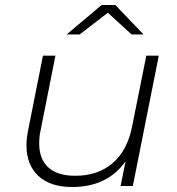

<svg xmlns="http://www.w3.org/2000/svg" viewBox="-20 -745 709 769"><path d="M616 -522 512 0H463L483 -99Q410 4 269 4Q181 4 133.5 -40.5Q86 -85 86 -163Q86 -190 92 -220L152 -522H202L142 -220Q137 -198 137 -170Q137 -108 173.5 -74.5Q210 -41 282 -41Q372 -41 431 -91.5Q490 -142 509 -238L566 -522ZM507 -607 412 -694 299 -607H247L387 -725H442L555 -607Z"/></svg>

Font: Idrija
Style: Italic
Weight: 300
Italic angle: -11.3°
Designer: Julieta Ulanovsky
Foundry: Julieta Ulanovsky
Version: Version 7.200